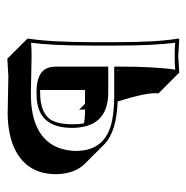

<svg xmlns="http://www.w3.org/2000/svg" viewBox="-12 -460 532 549"><g transform="rotate(90 254.5 -186.0)"><path d="M181.2 -258.8V-255.9H184.1ZM237.8 -34.2Q241.2 -34.2 244.1 -34.2Q306.2 -34.2 324.7 -67.9Q335.9 -89.8 335.9 -126Q335.9 -145.5 333 -159.7Q319.3 -162.1 304.7 -162.6H293.5Q294.4 -153.3 293.9 -146L277.3 -162.6H237.8ZM270.5 -255.9Q356.9 -252.9 393.1 -217.8L449.7 -161.1Q478 -131.3 478.5 -79.6Q478.5 10.7 393.6 43.9Q355.5 58.1 305.7 58.6Q284.7 58.6 251.7 57.6Q218.8 56.6 197.8 56.6L148.4 59.6L91.8 2.9L90.8 0Q100.6 -61 101.1 -179.2V-250Q101.1 -369.1 90.8 -429.2L91.8 -432.1Q93.8 -432.1 141.1 -429.2L189 -432.1L190.9 -429.2L247.6 -372.6Q243.2 -343.3 270 -258.3Q270.5 -256.3 270.5 -255.9ZM170.9 -258.8Q170.9 -362.3 179.7 -420.4Q161.6 -418.9 141.1 -418.9Q118.7 -418.9 102.5 -420.4Q110.8 -361.8 110.8 -250V-179.2Q110.8 -65.9 102.5 -8.3Q119.1 -9.8 141.1 -9.8Q162.6 -9.8 195.8 -8.8Q229 -7.8 249 -7.8Q373.5 -7.8 403.8 -88.9Q411.6 -110.8 412.1 -136.2Q412.1 -223.1 324.2 -240.2Q295.9 -245.6 257.8 -246.1H170.9ZM346.2 -126Q346.2 -35.6 271 -25.4Q259.3 -23.9 244.1 -23.9Q179.7 -23.9 172.4 -64.9Q171.4 -72.3 170.9 -79.1V-229H248Q345.2 -227.5 346.2 -126Z"/></g></svg>

Font: Linux Biolinum Shadow O
Style: Regular
Weight: 400
Designer: Philipp H. Poll
Foundry: Philipp H. Poll
Version: Version 1.0.4